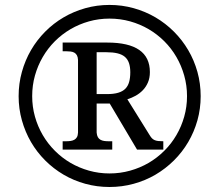

<svg xmlns="http://www.w3.org/2000/svg" viewBox="-20 -745 885 775"><path d="M232.9 -174.8H246.1Q255.9 -174.8 264.6 -176Q273.4 -177.2 280 -180.9Q286.6 -184.6 290.5 -191.4Q294.4 -198.2 294.9 -210V-502.9Q294.4 -514.6 290.5 -521.7Q286.6 -528.8 280 -532.5Q273.4 -536.1 264.6 -537.1Q255.9 -538.1 246.1 -538.1H232.9V-573.2H413.1Q585 -573.2 585 -454.1Q585 -430.2 577.1 -412.1Q569.3 -394 556.6 -380.9Q543.9 -367.7 527.6 -358.6Q511.2 -349.6 494.1 -344.2L583 -201.2Q587.9 -192.9 592.5 -187.7Q597.2 -182.6 603.5 -179.7Q609.9 -176.8 618.4 -175.8Q627 -174.8 639.2 -174.8V-141.1H533.2L422.9 -327.1H370.1V-210Q371.1 -198.2 375 -191.4Q378.9 -184.6 385.5 -180.9Q392.1 -177.2 400.6 -176Q409.2 -174.8 418.9 -174.8H433.1V-141.1H232.9ZM370.1 -365.2H412.1Q439 -365.2 457 -370.6Q475.1 -376 485.8 -386.7Q496.6 -397.5 501.2 -414.1Q505.9 -430.7 505.9 -453.1Q505.9 -475.1 500.5 -490.7Q495.1 -506.3 483.6 -515.9Q472.2 -525.4 453.9 -529.8Q435.5 -534.2 409.2 -534.2H370.1ZM55.2 -356.9Q55.2 -407.7 68.4 -454.8Q81.5 -502 105.2 -542.7Q128.9 -583.5 162.4 -617.2Q195.8 -650.9 236.6 -674.8Q277.3 -698.7 324.2 -711.9Q371.1 -725.1 421.9 -725.1Q472.7 -725.1 519.8 -711.9Q566.9 -698.7 607.7 -674.8Q648.4 -650.9 682.1 -617.2Q715.8 -583.5 739.7 -542.7Q763.7 -502 776.9 -454.8Q790 -407.7 790 -356.9Q790 -306.2 776.9 -259.3Q763.7 -212.4 739.7 -171.6Q715.8 -130.9 682.1 -97.4Q648.4 -64 607.7 -40Q566.9 -16.1 519.8 -3.2Q472.7 9.8 421.9 9.8Q371.1 9.8 324.2 -3.2Q277.3 -16.1 236.6 -40Q195.8 -64 162.4 -97.4Q128.9 -130.9 105.2 -171.6Q81.5 -212.4 68.4 -259.3Q55.2 -306.2 55.2 -356.9ZM109.9 -356.9Q109.9 -314 121.1 -274.2Q132.3 -234.4 152.6 -199.7Q172.9 -165 201.4 -136.5Q230 -107.9 264.6 -87.6Q299.3 -67.4 339.1 -56.2Q378.9 -44.9 421.9 -44.9Q465.3 -44.9 505.4 -56.2Q545.4 -67.4 580.1 -87.6Q614.7 -107.9 643.3 -136.5Q671.9 -165 692.1 -199.7Q712.4 -234.4 723.6 -274.2Q734.9 -314 734.9 -356.9Q734.9 -399.9 723.6 -439.9Q712.4 -480 692.1 -514.9Q671.9 -549.8 643.3 -578.4Q614.7 -606.9 580.1 -627.2Q545.4 -647.5 505.4 -658.7Q465.3 -669.9 421.9 -669.9Q378.9 -669.9 339.1 -658.7Q299.3 -647.5 264.6 -627.2Q230 -606.9 201.4 -578.4Q172.9 -549.8 152.6 -514.9Q132.3 -480 121.1 -440.2Q109.9 -400.4 109.9 -356.9Z"/></svg>

Font: Droid Serif
Style: Regular
Weight: 400
Designer: Monotype Design team
Foundry: Monotype Imaging Inc.
Version: Version 1.03